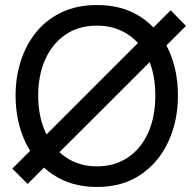

<svg xmlns="http://www.w3.org/2000/svg" viewBox="-20 -732 770 764"><path d="M366 12Q265 12 192 -36.5Q119 -85 80.5 -167.5Q42 -250 42 -352Q42 -426 63.5 -491.5Q85 -557 126 -606.5Q167 -656 227.5 -684Q288 -712 366 -712Q468 -712 540 -664.5Q612 -617 650 -535.5Q688 -454 688 -352Q688 -250 649.5 -167.5Q611 -85 539 -36.5Q467 12 366 12ZM366 -70Q435 -70 487.5 -104.5Q540 -139 569 -202.5Q598 -266 598 -352Q598 -438 569 -500Q540 -562 487.5 -596Q435 -630 366 -630Q292 -630 239.5 -593.5Q187 -557 159.5 -494.5Q132 -432 132 -352Q132 -269 161 -205.5Q190 -142 242.5 -106Q295 -70 366 -70ZM90 0 29 -61 659 -691 720 -629Z"/></svg>

Font: Liter
Style: Regular
Weight: 400
Designer: Anton Skugarov
Foundry: skugi
Version: Version 1.004; ttfautohint (v1.8.4.7-5d5b)